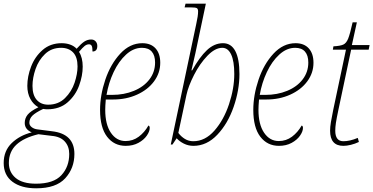

<svg xmlns="http://www.w3.org/2000/svg" viewBox="-65 -780 2022 1040"><path d="M-45 103Q-45 37 -1.5 -5Q42 -47 107 -63Q69 -79 69 -114Q69 -139 84.5 -158.5Q100 -178 143 -199Q116 -214 99.5 -244Q83 -274 83 -315Q83 -366 103.5 -419.5Q124 -473 166 -509.5Q208 -546 269 -546Q294 -546 315 -538.5Q336 -531 350 -516Q375 -544 392 -555Q409 -566 429 -566Q444 -566 453 -556Q462 -546 462 -531Q462 -501 436 -501Q436 -524 431.5 -532Q427 -540 417 -540Q405 -540 393.5 -531Q382 -522 363 -499Q383 -468 383 -419Q383 -370 363.5 -316.5Q344 -263 301 -225.5Q258 -188 191 -188Q181 -188 169 -190Q127 -170 110.5 -153.5Q94 -137 94 -115Q94 -101 107 -91Q120 -81 139 -79L217 -69Q338 -55 338 54Q338 131 288.5 185.5Q239 240 131 240Q50 240 2.5 204.5Q-45 169 -45 103ZM355 -420Q355 -471 331 -496Q307 -521 266 -521Q214 -521 179 -487.5Q144 -454 127.5 -406Q111 -358 111 -315Q111 -265 134 -239Q157 -213 196 -213Q251 -213 287 -248.5Q323 -284 339 -332Q355 -380 355 -420ZM310 54Q310 13 286 -13.5Q262 -40 216 -44L143 -53Q64 -34 23.5 4Q-17 42 -17 103Q-17 153 20 184Q57 215 130 215Q225 215 267.5 169Q310 123 310 54Z M477 -185Q477 -264 505.5 -348.5Q534 -433 586.5 -489.5Q639 -546 706 -546Q752 -546 777.5 -518Q803 -490 803 -440Q803 -385 769.5 -339.5Q736 -294 677.5 -267.5Q619 -241 548 -241H508Q505 -205 505 -185Q505 -106 535.5 -61Q566 -16 615 -16Q655 -16 686.5 -39.5Q718 -63 739 -100Q746 -98 746 -87Q746 -68 730 -45Q714 -22 684.5 -6Q655 10 616 10Q553 10 515 -39.5Q477 -89 477 -185ZM542 -266Q607 -266 660.5 -288Q714 -310 744.5 -350Q775 -390 775 -441Q775 -480 757 -500.5Q739 -521 704 -521Q658 -521 618 -484.5Q578 -448 550.5 -389.5Q523 -331 512 -266Z M892 -31 869 3H860L998 -650Q1008 -694 1008 -718Q1008 -732 1001 -736Q994 -740 967 -740H935L940 -760H1050L993 -490L972 -399H976Q1016 -471 1056 -508.5Q1096 -546 1143 -546Q1187 -546 1209.5 -503.5Q1232 -461 1232 -379Q1232 -292 1200.5 -201Q1169 -110 1112 -50Q1055 10 983 10Q955 10 931 -2Q907 -14 892 -31ZM1204 -379Q1204 -449 1187 -485Q1170 -521 1139 -521Q1100 -521 1058.5 -478Q1017 -435 986 -374Q955 -313 945 -266L901 -60Q916 -40 936.5 -27.5Q957 -15 982 -15Q1046 -15 1096.5 -72.5Q1147 -130 1175.5 -215.5Q1204 -301 1204 -379Z M1307 -185Q1307 -264 1335.5 -348.5Q1364 -433 1416.5 -489.5Q1469 -546 1536 -546Q1582 -546 1607.5 -518Q1633 -490 1633 -440Q1633 -385 1599.5 -339.5Q1566 -294 1507.5 -267.5Q1449 -241 1378 -241H1338Q1335 -205 1335 -185Q1335 -106 1365.5 -61Q1396 -16 1445 -16Q1485 -16 1516.5 -39.5Q1548 -63 1569 -100Q1576 -98 1576 -87Q1576 -68 1560 -45Q1544 -22 1514.5 -6Q1485 10 1446 10Q1383 10 1345 -39.5Q1307 -89 1307 -185ZM1372 -266Q1437 -266 1490.5 -288Q1544 -310 1574.5 -350Q1605 -390 1605 -441Q1605 -480 1587 -500.5Q1569 -521 1534 -521Q1488 -521 1448 -484.5Q1408 -448 1380.5 -389.5Q1353 -331 1342 -266Z M1723 -72Q1723 -92 1727.5 -119Q1732 -146 1740 -185L1809 -511H1738L1741 -529Q1778 -531 1794.5 -538.5Q1811 -546 1821 -571Q1831 -596 1845 -659H1868L1841 -536H1937L1932 -511H1837L1768 -185Q1758 -138 1754.5 -114.5Q1751 -91 1751 -72Q1751 -15 1795 -15Q1830 -15 1873 -33L1879 -11Q1858 -1 1835.5 4.5Q1813 10 1795 10Q1723 10 1723 -72Z"/></svg>

Font: Noto Serif NarrowThin
Style: Italic
Weight: 250
Width: 4
Italic angle: -12°
Designer: Monotype Design Team
Foundry: Monotype Imaging Inc.
Version: Version 1.001